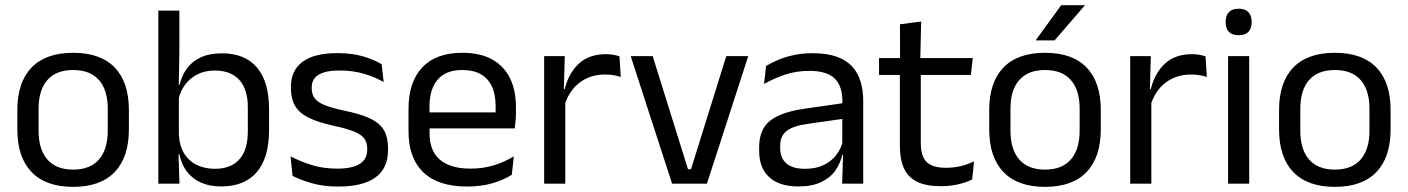

<svg xmlns="http://www.w3.org/2000/svg" viewBox="-20 -703 5390 735"><path d="M260.1 12.3Q155.2 12.3 100.8 -44.5Q46.4 -101.2 46.4 -207.7V-281.9Q46.4 -388 100.9 -444.5Q155.3 -500.9 260.1 -500.9Q364.9 -500.9 419.1 -444.5Q473.4 -388 473.4 -281.9V-207.7Q473.4 -101.2 419.1 -44.5Q364.9 12.3 260.1 12.3ZM260.1 -53.7Q324.8 -53.7 358.6 -92.2Q392.5 -130.7 392.5 -203V-286.6Q392.5 -358.5 358.7 -396.7Q324.9 -435 260.1 -435Q195.3 -435 161.5 -396.7Q127.7 -358.5 127.7 -286.6V-203Q127.7 -130.7 161.5 -92.2Q195.3 -53.7 260.1 -53.7Z M826.5 10.7Q781.6 10.7 748.3 -4.5Q715.1 -19.7 694.5 -47.5Q673.9 -75.3 666.8 -112.3H640L664.7 -188.5Q666.9 -144.6 685.1 -115.3Q703.3 -86 733.9 -71.4Q764.4 -56.8 802.8 -56.8Q863.9 -56.8 896.3 -93Q928.7 -129.1 928.7 -199.9V-291.6Q928.7 -361 896.2 -397Q863.7 -433 801.7 -433Q764.7 -433 736 -418.6Q707.4 -404.2 688.8 -379.2Q670.2 -354.2 663.1 -321.8L644.3 -378.4H667.4Q675.2 -411.9 694.4 -439.2Q713.6 -466.5 747 -482.7Q780.4 -498.9 830 -498.9Q917.9 -498.9 964 -444.3Q1010 -389.7 1010 -285.4V-204.6Q1010 -99.5 963.3 -44.4Q916.5 10.7 826.5 10.7ZM586.1 0V-662.5H666.6V-503.5L664.2 -363.5L664.7 -348.1V-143.9L663.3 -117.9L667 0Z M1275.9 11.1Q1217 11.1 1173.1 -1.8Q1129.2 -14.6 1100 -29.7L1092.3 -104.5Q1128.9 -85.3 1172.7 -71.4Q1216.5 -57.5 1271.8 -57.5Q1328.5 -57.5 1357.1 -75.6Q1385.7 -93.7 1385.7 -129.2V-134.5Q1385.7 -157.4 1374.8 -172.5Q1363.8 -187.7 1335.9 -199.2Q1307.9 -210.7 1256.4 -221.8Q1194.9 -235.3 1159.4 -253.5Q1123.9 -271.8 1108.8 -298.9Q1093.6 -326.1 1093.6 -365.1V-369.7Q1093.6 -433.3 1138.2 -466.5Q1182.7 -499.6 1271.8 -499.6Q1329.4 -499.6 1371.7 -486.7Q1414 -473.7 1441 -457.3L1448.7 -388.9Q1415.9 -407.8 1373.9 -420.5Q1331.9 -433.1 1279.6 -433.1Q1241.6 -433.1 1218.1 -425.3Q1194.7 -417.5 1184 -403.2Q1173.3 -388.8 1173.3 -368.9V-365.1Q1173.3 -343 1184 -327.7Q1194.7 -312.3 1221.9 -301.1Q1249.1 -289.8 1297.4 -279.6Q1359.8 -266.8 1396.6 -249.5Q1433.3 -232.2 1449.4 -205.2Q1465.4 -178.3 1465.4 -136.3V-128Q1465.4 -59.1 1417.6 -24Q1369.7 11.1 1275.9 11.1Z M1768.6 11.1Q1657.1 11.1 1600.5 -43.4Q1543.9 -97.8 1543.9 -199.7V-286.6Q1543.9 -389.4 1596.6 -445.1Q1649.2 -500.9 1750 -500.9Q1817.9 -500.9 1863.6 -475.7Q1909.2 -450.4 1932.2 -403.9Q1955.1 -357.4 1955.1 -293V-274.8Q1955.1 -259.1 1953.9 -243Q1952.7 -226.9 1950.5 -211.4H1876.2Q1877 -235.6 1877.2 -257.1Q1877.4 -278.6 1877.4 -296.4Q1877.4 -341 1863.1 -371.8Q1848.9 -402.6 1820.7 -418.8Q1792.4 -435 1750 -435Q1686.9 -435 1655.5 -398.5Q1624.1 -362.1 1624.1 -294.1V-247.4L1624.5 -237.5V-190.8Q1624.5 -160.4 1633.5 -135.9Q1642.5 -111.3 1661.6 -93.8Q1680.8 -76.2 1710.5 -66.8Q1740.3 -57.5 1781.7 -57.5Q1828.8 -57.5 1869.8 -70Q1910.8 -82.6 1946.9 -104.2L1939.3 -34Q1907.1 -13.5 1863.9 -1.2Q1820.8 11.1 1768.6 11.1ZM1586.6 -211.4V-272.7H1933.4V-211.4Z M2140.2 -298.3 2121.7 -360.9 2141.7 -361.9Q2157.4 -424 2196.4 -459.8Q2235.4 -495.6 2299.9 -495.6Q2316.2 -495.6 2328.9 -493.1Q2341.6 -490.6 2351.4 -487.2L2356.4 -408.3Q2344.2 -412.7 2328.8 -415.2Q2313.4 -417.7 2295.2 -417.7Q2240 -417.7 2199.2 -387.1Q2158.5 -356.6 2140.2 -298.3ZM2063.1 0V-488.2H2142L2138 -344L2144 -338V0Z M2625.3 -55.4 2760.3 -488.2H2844.4L2686.2 0H2552.8L2394.4 -488.2H2478.5L2613.7 -55.4Z M3203.9 0 3207.5 -118.6 3204.4 -131.1V-286.5L3204.8 -314.9Q3204.8 -374.3 3174.7 -403Q3144.5 -431.7 3078.9 -431.7Q3026.7 -431.7 2982.9 -416.5Q2939.1 -401.3 2904.9 -381.5L2912.5 -450.4Q2931.6 -462 2957.9 -473.3Q2984.2 -484.7 3017.8 -492Q3051.4 -499.3 3091.8 -499.3Q3144.3 -499.3 3181.1 -486.6Q3217.9 -473.9 3240.7 -449.9Q3263.5 -425.8 3274 -392Q3284.5 -358.1 3284.5 -316.2V0ZM3035.9 10.7Q2963.4 10.7 2924.8 -24.6Q2886.1 -60 2886.1 -125.7V-140Q2886.1 -207.4 2927.8 -240.7Q2969.5 -274.1 3060.7 -286.9L3215 -309.2L3219.4 -249.8L3070.5 -228.6Q3014.7 -220.7 2990.7 -201.4Q2966.6 -182 2966.6 -144.5V-136.6Q2966.6 -97.9 2990.4 -77.4Q3014.2 -56.8 3061.6 -56.8Q3103.4 -56.8 3133.4 -71.4Q3163.4 -86 3181.9 -110.5Q3200.5 -135.1 3207 -165.2L3219.7 -109.8H3204.2Q3197.1 -77.8 3177.8 -50.3Q3158.6 -22.8 3124 -6.1Q3089.4 10.7 3035.9 10.7Z M3581.4 9.8Q3525 9.8 3490.6 -7.2Q3456.2 -24.2 3440.5 -58.6Q3424.8 -93 3424.8 -144.6V-452.3H3504.9V-153.9Q3504.9 -105.9 3526.9 -83.3Q3548.9 -60.7 3601.1 -60.7Q3630.5 -60.7 3657.8 -67.1Q3685.1 -73.5 3708.8 -85.5L3701.6 -16.1Q3677.8 -3.9 3646.4 3Q3614.9 9.8 3581.4 9.8ZM3345.1 -416.2V-480.8H3703.9L3696.7 -416.2ZM3425.6 -473.1 3425.2 -610.1 3506.3 -620.7 3502.9 -473.1Z M3980.6 12.3Q3875.7 12.3 3821.3 -44.5Q3766.9 -101.2 3766.9 -207.7V-281.9Q3766.9 -388 3821.4 -444.5Q3875.8 -500.9 3980.6 -500.9Q4085.4 -500.9 4139.6 -444.5Q4193.9 -388 4193.9 -281.9V-207.7Q4193.9 -101.2 4139.6 -44.5Q4085.4 12.3 3980.6 12.3ZM3980.6 -53.7Q4045.3 -53.7 4079.1 -92.2Q4113 -130.7 4113 -203V-286.6Q4113 -358.5 4079.2 -396.7Q4045.4 -435 3980.6 -435Q3915.8 -435 3882 -396.7Q3848.2 -358.5 3848.2 -286.6V-203Q3848.2 -130.7 3882 -92.2Q3915.8 -53.7 3980.6 -53.7ZM4042.4 -683.1H4132.3V-681.7L4017.1 -548.4H3945.4V-549.7Z M4383.7 -298.3 4365.2 -360.9 4385.2 -361.9Q4400.9 -424 4439.9 -459.8Q4478.9 -495.6 4543.4 -495.6Q4559.7 -495.6 4572.4 -493.1Q4585.1 -490.6 4594.9 -487.2L4599.9 -408.3Q4587.7 -412.7 4572.3 -415.2Q4556.9 -417.7 4538.7 -417.7Q4483.5 -417.7 4442.7 -387.1Q4402 -356.6 4383.7 -298.3ZM4306.6 0V-488.2H4385.5L4381.5 -344L4387.5 -338V0Z M4681.2 0V-488.2H4762.1V0ZM4721.7 -568.2Q4696.7 -568.2 4684.3 -581.2Q4671.9 -594.3 4671.9 -617.7V-620.2Q4671.9 -643.5 4684.3 -656.6Q4696.7 -669.6 4721.7 -669.6Q4746.7 -669.6 4759 -656.6Q4771.4 -643.5 4771.4 -620.2V-617.7Q4771.4 -593.9 4759 -581Q4746.7 -568.2 4721.7 -568.2Z M5090.1 12.3Q4985.2 12.3 4930.8 -44.5Q4876.4 -101.2 4876.4 -207.7V-281.9Q4876.4 -388 4930.9 -444.5Q4985.3 -500.9 5090.1 -500.9Q5194.9 -500.9 5249.1 -444.5Q5303.4 -388 5303.4 -281.9V-207.7Q5303.4 -101.2 5249.1 -44.5Q5194.9 12.3 5090.1 12.3ZM5090.1 -53.7Q5154.8 -53.7 5188.6 -92.2Q5222.5 -130.7 5222.5 -203V-286.6Q5222.5 -358.5 5188.7 -396.7Q5154.9 -435 5090.1 -435Q5025.3 -435 4991.5 -396.7Q4957.7 -358.5 4957.7 -286.6V-203Q4957.7 -130.7 4991.5 -92.2Q5025.3 -53.7 5090.1 -53.7Z"/></svg>

Font: Anek Latin Medium
Style: Regular
Weight: 500
Designer: Yesha Goshar
Foundry: Ek Type
Version: Version 1.003